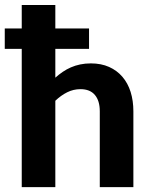

<svg xmlns="http://www.w3.org/2000/svg" viewBox="-32 -766 620 786"><path d="M194.5 -448Q209 -461 224.8 -471.8Q240.5 -482.5 258.2 -490.2Q276 -498 296.2 -502.2Q316.5 -506.5 340 -506.5Q382 -506.5 414.5 -492Q447 -477.5 469.2 -451.5Q491.5 -425.5 502.8 -389.5Q514 -353.5 514 -310.5V0H376.5V-310.5Q376.5 -353.5 356.5 -377.2Q336.5 -401 297.5 -401Q268.5 -401 243 -388.2Q217.5 -375.5 194.5 -353.5V0H57V-566H-12.5V-649.5H57V-745.5H194.5V-649.5H332.5V-566H194.5Z"/></svg>

Font: Lato 2
Style: Regular
Weight: 800
Designer: Lukasz Dziedzic with Adam Twardoch and Botio Nikoltchev
Foundry: tyPoland Lukasz Dziedzic
Version: Version 2.015; 2015-08-06; http://www.latofonts.com/